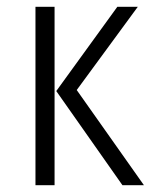

<svg xmlns="http://www.w3.org/2000/svg" viewBox="-20 -543 446 563"><path d="M140 -523V0H84V-523ZM384 -523 205 -279 402 0H339L145 -276L324 -523Z"/></svg>

Font: Fira Sans Extra Condensed Light
Style: Regular
Weight: 300
Width: 1
Designer: Carrois Corporate & Edenspiekermann AG
Foundry: Carrois Corporate GbR & Edenspiekermann AG
Version: Version 4.203